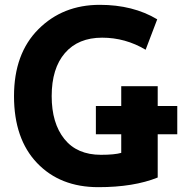

<svg xmlns="http://www.w3.org/2000/svg" viewBox="-20 -745 754 795"><path d="M482 -112V-189H377V-306H482V-388H633V-306H714V-189H633V-10Q534 30 387 30Q229 30 133.5 -70Q38 -170 38 -347Q38 -523 139 -624Q240 -725 393 -725Q531 -725 631 -665L583 -539Q499 -589 403 -589Q304 -589 249 -525.5Q194 -462 194 -347Q194 -235 246.5 -169.5Q299 -104 398 -104Q454 -104 482 -112Z"/></svg>

Font: Repo
Style: Bold
Weight: 700
Designer: Stefan Peev
Foundry: Context Ltd
Version: Version 001.000